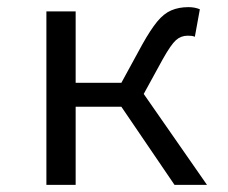

<svg xmlns="http://www.w3.org/2000/svg" viewBox="-20 -518 640 538"><path d="M110 0V-486H192V-286H361L560 0H469L320 -219H192V0ZM373 -237 301 -251 379 -394Q402 -435 420.5 -457.5Q439 -480 460 -489Q481 -498 508 -498Q526 -498 540 -492L526 -415Q521 -417 516.5 -417.5Q512 -418 506 -418Q487 -418 473 -405.5Q459 -393 436 -352Z"/></svg>

Font: Source Code Pro
Style: Regular
Weight: 400
Monospace: yes
Designer: Paul D. Hunt, Teo Tuominen
Foundry: Adobe Systems Incorporated
Version: Version 1.018;hotconv 1.0.116;makeotfexe 2.5.65601